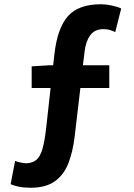

<svg xmlns="http://www.w3.org/2000/svg" viewBox="-20 -774 629 903"><path d="M124 109Q93 109 68.5 104Q44 99 30 92L51 -17Q64 -12 77 -9.5Q90 -7 103 -6Q133 -7 151 -22Q169 -37 179.5 -73Q190 -109 197 -171L218 -360H129V-462L212 -467H230L236 -520Q250 -642 299.5 -698Q349 -754 455 -754Q478 -754 506 -748Q534 -742 550 -734L522 -623Q512 -628 498.5 -632.5Q485 -637 466 -637Q425 -637 404 -607.5Q383 -578 378 -532L370 -467H494V-360H358L331 -131Q323 -63 302.5 -8.5Q282 46 239.5 77.5Q197 109 124 109Z"/></svg>

Font: Chiron Sans HK TT
Style: Bold
Weight: 700
Designer: Ryoko NISHIZUKA 西塚涼子 (kana, bopomofo & ideographs); Paul D. Hunt (Latin, Greek & Cyrillic); Sandoll Communications 산돌커뮤니
Foundry: Adobe
Version: Version 2.022;hotconv 1.0.109;makeotfexe 2.5.65596